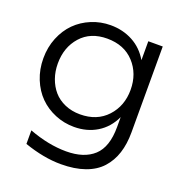

<svg xmlns="http://www.w3.org/2000/svg" viewBox="-137 -688 937 1001"><g transform="rotate(20 331.0 -187.0)"><path d="M600.1 -84Q600.1 -19 583.7 31.7Q567.4 82.5 533.2 120.4Q499 158.2 442.6 178.2Q386.2 198.2 310.1 198.2Q215.3 198.2 106 160.2V85Q214.8 126 313 126Q412.1 126 466.1 76.4Q520 26.9 520 -84V-139.2Q490.2 -75.2 434.8 -41.5Q379.4 -7.8 308.1 -7.8Q252.4 -7.8 202.4 -28.6Q152.3 -49.3 115.7 -85.9Q79.1 -122.6 57.6 -175.5Q36.1 -228.5 36.1 -290Q36.1 -351.6 57.6 -404.3Q79.1 -457 115.7 -493.7Q152.3 -530.3 202.4 -551Q252.4 -571.8 308.1 -571.8Q376 -571.8 431.4 -542Q486.8 -512.2 520 -455.1V-560.1H600.1ZM116.2 -290Q116.2 -246.6 129.6 -208.5Q143.1 -170.4 167.7 -141.8Q192.4 -113.3 230.5 -96.7Q268.6 -80.1 314.9 -80.1Q408.7 -80.1 464.4 -140.4Q520 -200.7 520 -290Q520 -379.9 464.6 -439.9Q409.2 -500 314.9 -500Q222.7 -500 169.4 -440.2Q116.2 -380.4 116.2 -290Z"/></g></svg>

Font: TASA Explorer
Style: Regular
Weight: 400
Designer: Weizhong Zhang
Foundry: Local Remote
Version: Version 1.000;Glyphs 3.1.2 (3151)